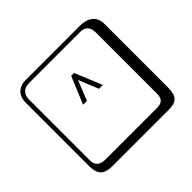

<svg xmlns="http://www.w3.org/2000/svg" viewBox="-209 -1030 1517 1517"><g transform="rotate(-45 550.0 -271.0)"><path d="M539 -462 472 -295H429L524 -523H556L650 -295H607ZM249 -718Q204 -718 180 -694Q156 -670 156 -625V53Q156 136 249 136H821Q866 136 885 117Q904 98 904 53V-625Q904 -718 821 -718ZM1000 84Q1000 153 973.5 182.5Q947 212 881 212H249Q181 212 150.5 181.5Q120 151 120 84V-625Q120 -687 154 -720.5Q188 -754 249 -754H851Q921 -754 960.5 -722Q1000 -690 1000 -625Z"/></g></svg>

Font: Libertinus Keyboard
Style: Regular
Weight: 700
Designer: Philipp H. Poll
Foundry: Khaled Hosny
Version: Version 6.7